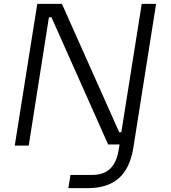

<svg xmlns="http://www.w3.org/2000/svg" viewBox="-20 -750 880 989"><path d="M332 219 343 151H454Q515 151 548 118.5Q581 86 591 23L596 -6H537L245 -661H232L128 0H56L172 -730H299L594 -69H605L710 -730H784L667 10Q650 117 592 168Q534 219 434 219Z"/></svg>

Font: Sora Light
Style: Italic
Weight: 300
Designer: Jonathan Barnbrook, Juli√°n Moncada
Version: Version 1.000